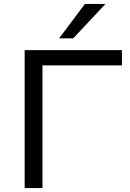

<svg xmlns="http://www.w3.org/2000/svg" viewBox="-20 -961 664 981"><path d="M106 0V-705H603V-627H197V0ZM282 -765 414 -941H519L354 -765Z"/></svg>

Font: Nunito Sans 10pt SemiExpanded
Style: Regular
Weight: 400
Width: 6
Designer: Vernon Adams
Foundry: Vernon Adams
Version: Version 3.101;gftools[0.9.27]